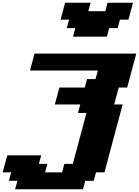

<svg xmlns="http://www.w3.org/2000/svg" viewBox="-20 -1270 1024 1415"><path d="M91.3 125H591.3L608.4 62.5H670.9L687.5 0H750Q772 -83 816.7 -250Q861.3 -417 883.8 -500H821.3Q827.1 -520.5 838.4 -562.3Q849.6 -604 855 -625H917.5Q928.7 -667 950.9 -750.2Q973.1 -833.5 984.4 -875H234.4Q229 -854 217.8 -812.5Q206.5 -771 201.2 -750H701.2L684.1 -687.5H621.6L605 -625H417.5Q412.1 -604 400.9 -562.3Q389.6 -520.5 383.8 -500H571.3L554.7 -437.5H617.2Q600.6 -375 566.9 -250Q533.2 -125 516.6 -62.5H454.1L437.5 0H312.5L329.1 -62.5H266.6L283.7 -125H33.7Q27.8 -104 16.6 -62.5Q5.4 -21 0 0H62.5L45.9 62.5H108.4ZM518.1 -1000H768.1L784.7 -1062.5H847.2L863.8 -1125H926.3Q932.1 -1146 943.4 -1187.5Q954.6 -1229 960 -1250H772.5L755.9 -1187.5H630.9L647.5 -1250H460Q454.6 -1229 443.4 -1187.5Q432.1 -1146 426.3 -1125H488.8L472.2 -1062.5H534.7Z"/></svg>

Font: Faithful 32x
Style: BoldOblique
Weight: 400
Foundry: Faithful Resource Pack
Version: Version 1.0; January 27, 2023